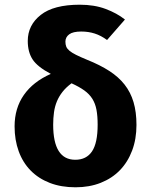

<svg xmlns="http://www.w3.org/2000/svg" viewBox="-20 -779 640 816"><path d="M350 -525Q405 -503 444.5 -477.5Q484 -452 509.5 -419.5Q535 -387 547.5 -345Q560 -303 560 -248Q560 -188 541.5 -139Q523 -90 489.5 -55.5Q456 -21 408 -2Q360 17 301 17Q240 17 192 -1.5Q144 -20 110.5 -54Q77 -88 59.5 -136Q42 -184 42 -242Q42 -319 81.5 -375.5Q121 -432 196 -465Q139 -495 118.5 -526.5Q98 -558 98 -605Q98 -672 153 -715.5Q208 -759 319 -759Q381 -759 429 -741Q477 -723 511 -696L435 -609Q409 -628 382.5 -636.5Q356 -645 325 -645Q290 -645 274 -633Q258 -621 258 -602Q258 -590 261.5 -581Q265 -572 275 -563.5Q285 -555 303 -546Q321 -537 350 -525ZM395 -249Q395 -286 390 -312.5Q385 -339 372.5 -359Q360 -379 338.5 -394.5Q317 -410 284 -425Q261 -408 246 -389Q231 -370 222 -348.5Q213 -327 209.5 -302Q206 -277 206 -249Q206 -100 300 -100Q347 -100 371 -135.5Q395 -171 395 -249Z"/></svg>

Font: Qzxlaeiskcpccdgjqmyffctclhy
Style: Regular
Weight: 700
Monospace: yes
Designer: Carrois Corporate & Edenspiekermann
Foundry: Carrois Corporate GbR & Edenspiekermann AG
Version: Version 2.001